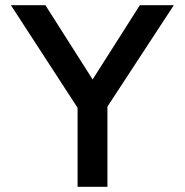

<svg xmlns="http://www.w3.org/2000/svg" viewBox="-20 -720 712 740"><path d="M295 -280 22 -700H155L368 -365H306L519 -700H650L375 -280ZM279 0V-352H394V0Z"/></svg>

Font: Outfit Thin Medium
Style: Regular
Weight: 500
Version: Version 1.100;gftools[0.9.27]